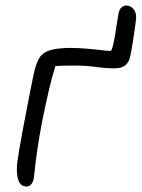

<svg xmlns="http://www.w3.org/2000/svg" viewBox="-20 -667 514 697"><path d="M76 10Q36 10 42 -72Q44 -88 49 -119Q54 -150 61.5 -189Q69 -228 76.5 -267.5Q84 -307 90.5 -340Q97 -373 101 -392Q111 -441 125.5 -460.5Q140 -480 170 -487Q184 -490 201 -491.5Q218 -493 235 -493Q262 -493 292.5 -490.5Q323 -488 347.5 -485Q372 -482 381 -482Q385 -482 389.5 -499.5Q394 -517 398 -541.5Q402 -566 405.5 -588.5Q409 -611 411 -622Q415 -636 423 -641.5Q431 -647 438 -647Q454 -647 465 -633.5Q476 -620 474 -599Q473 -589 469.5 -563.5Q466 -538 461.5 -510Q457 -482 453 -464Q449 -442 435.5 -430.5Q422 -419 396 -419Q364 -419 328 -424Q292 -429 248 -429Q223 -429 208 -428.5Q193 -428 181 -427Q169 -389 158 -342Q147 -295 133 -226Q123 -174 116.5 -130Q110 -86 107 -57.5Q104 -29 103 -22Q101 -9 94.5 0.5Q88 10 76 10Z"/></svg>

Font: Shantell Sans Normal
Style: Italic
Weight: 300
Italic angle: -11.31°
Designer: Stephen Nixon, Anya Danilova, Shantell Martin
Foundry: Arrow Type
Version: Version 1.008;[a672d596b]